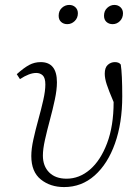

<svg xmlns="http://www.w3.org/2000/svg" viewBox="-20 -746 557 779"><path d="M240 13Q184 13 145.5 -18Q107 -49 107 -113Q107 -142 115.5 -180.5Q124 -219 135.5 -260.5Q147 -302 155.5 -339.5Q164 -377 164 -403Q164 -430 153.5 -440Q143 -450 127 -450Q99 -450 61 -425L48 -445Q77 -471 98.5 -482.5Q120 -494 145 -494Q211 -494 211 -412Q211 -382 202.5 -342Q194 -302 182.5 -259.5Q171 -217 162.5 -179Q154 -141 154 -115Q154 -72 179.5 -46.5Q205 -21 250 -21Q302 -21 345 -58Q388 -95 414.5 -165Q441 -235 441 -332Q421 -379 413 -403.5Q405 -428 405 -447Q405 -472 417.5 -483Q430 -494 446 -494Q463 -494 470 -484Q473 -465 474.5 -432Q476 -399 476 -355Q476 -247 446.5 -164Q417 -81 364 -34Q311 13 240 13ZM253 -648Q238 -648 228 -657Q218 -666 218 -682Q218 -702 231 -714Q244 -726 261 -726Q276 -726 286 -716.5Q296 -707 296 -692Q296 -673 283 -660.5Q270 -648 253 -648ZM437 -648Q422 -648 412 -657Q402 -666 402 -682Q402 -702 415 -714Q428 -726 444 -726Q459 -726 469 -716.5Q479 -707 479 -692Q479 -673 466.5 -660.5Q454 -648 437 -648Z"/></svg>

Font: Source Serif 4 SmText Light
Style: Italic
Weight: 300
Italic angle: -12°
Designer: Frank Grießhammer
Foundry: Adobe
Version: Version 4.005;hotconv 1.1.0;makeotfexe 2.6.0